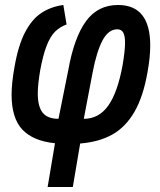

<svg xmlns="http://www.w3.org/2000/svg" viewBox="-20 -577 640 770"><path d="M200.5 -2.5Q113 -11.5 69.8 -57.2Q26.5 -103 26.5 -197Q26.5 -244 38 -307.5Q53 -395 80.5 -447.5Q108 -500 145.8 -525Q183.5 -550 234 -557L247 -479Q219 -468.5 200.2 -449.5Q181.5 -430.5 167 -393.5Q152.5 -356.5 141 -294Q131.5 -237 131.5 -202.5Q131.5 -149.5 151.2 -125Q171 -100.5 214.5 -100.5L254 -296.5Q277 -426 324.5 -491.5Q372 -557 453.5 -557Q582.5 -557 582.5 -394.5Q582.5 -347 571.5 -287Q554.5 -189.5 519.2 -128.5Q484 -67.5 430.5 -37.5Q377 -7.5 301.5 -1.5L272 173H171ZM471.5 -314.5Q481.5 -374.5 481.5 -405Q481.5 -434 474 -446.8Q466.5 -459.5 450.5 -459.5Q415 -459.5 391.2 -415Q367.5 -370.5 351.5 -286.5L316 -100.5Q376.5 -100.5 414 -153.2Q451.5 -206 471.5 -314.5Z"/></svg>

Font: JuliaMono ExtraBold
Style: Italic
Weight: 800
Italic angle: -9°
Monospace: yes
Designer: cormullion
Foundry: corm
Version: Version 0.057; ttfautohint (v1.8.4)